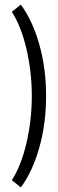

<svg xmlns="http://www.w3.org/2000/svg" viewBox="-20 -757 255 846"><path d="M120.1 -334Q120.1 -389.2 113.8 -442.6Q107.4 -496.1 95.9 -544.2Q84.5 -592.3 68.1 -633.5Q51.8 -674.8 32.2 -705.1L71.8 -736.8Q97.2 -702.1 117.7 -658.2Q138.2 -614.3 152.8 -562.7Q167.5 -511.2 175.3 -453.6Q183.1 -396 183.1 -334Q183.1 -272 175.3 -214.4Q167.5 -156.7 152.8 -105.2Q138.2 -53.7 117.7 -9.5Q97.2 34.7 71.8 68.8L32.2 37.1Q51.8 6.8 68.1 -34.4Q84.5 -75.7 95.9 -123.8Q107.4 -171.9 113.8 -225.3Q120.1 -278.8 120.1 -334Z"/></svg>

Font: Stint Ultra Condensed
Style: Regular
Weight: 400
Width: 1
Designer: Astigmatic (AOETI)
Foundry: Astigmatic (AOETI)
Version: Version 1.000